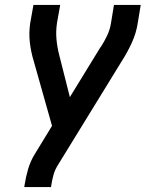

<svg xmlns="http://www.w3.org/2000/svg" viewBox="-20 -550 640 775"><path d="M78 205 79 198Q84 165 93.5 132.5Q103 100 121 71L190 -42L116 -304Q105 -340 100.5 -378.5Q96 -417 102 -457L115 -530H223L210 -457Q205 -423 208 -391Q211 -359 219 -328L262 -158L381 -352Q382 -354 383 -355.5Q384 -357 385 -359H386Q401 -382 412.5 -406.5Q424 -431 428 -457L440 -530H548L536 -457Q530 -417 512.5 -378.5Q495 -340 472 -304L212 119Q201 137 195.5 157.5Q190 178 187 198L186 205Z"/></svg>

Font: Iosevka Curly SmBdExObl
Style: Regular
Weight: 600
Width: 7
Italic angle: -9°
Monospace: yes
Designer: Belleve Invis
Foundry: Belleve Invis
Version: Version 11.1.0; ttfautohint (v1.8.3)